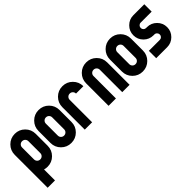

<svg xmlns="http://www.w3.org/2000/svg" viewBox="50 -1103 1893 1893"><g transform="rotate(-45 996.0 -156.5)"><path d="M122.1 -312.5V-146.5Q122.1 -127.9 134.8 -115.2Q147.5 -102.5 166 -102.5Q184.6 -102.5 197.3 -115.2Q210 -127.9 210 -146.5V-312.5Q210 -331.1 197.3 -343.8Q184.6 -356.4 166 -356.4Q147.5 -356.4 134.8 -343.8Q122.1 -331.1 122.1 -312.5ZM312.5 -312.5V-146.5Q312.5 -85.4 269.8 -42.7Q227.1 0 166 0Q142.6 0 122.1 -6.3V146.5H19.5V-312.5Q19.5 -373.5 62.3 -416.3Q105 -459 166 -459Q227.1 -459 269.8 -416.3Q312.5 -373.5 312.5 -312.5Z M542 -312.5Q542 -331.1 529.3 -343.8Q516.6 -356.4 498 -356.4Q479.5 -356.4 466.8 -343.8Q454.1 -331.1 454.1 -312.5V-146.5Q454.1 -127.9 466.8 -115.2Q479.5 -102.5 498 -102.5Q516.6 -102.5 529.3 -115.2Q542 -127.9 542 -146.5ZM351.6 -312.5Q351.6 -373.5 394.3 -416.3Q437 -459 498 -459Q559.1 -459 601.8 -416.3Q644.5 -373.5 644.5 -312.5V-146.5Q644.5 -85.4 601.8 -42.7Q559.1 0 498 0Q437 0 394.3 -42.7Q351.6 -85.4 351.6 -146.5Z M786.1 -312.5V0H683.6V-312.5Q683.6 -373.5 726.3 -416.3Q769 -459 830.1 -459Q891.1 -459 933.8 -416.3Q976.6 -373.5 976.6 -312.5H874Q874 -331.1 861.3 -343.8Q848.6 -356.4 830.1 -356.4Q811.5 -356.4 798.8 -343.8Q786.1 -331.1 786.1 -312.5Z M1118.2 -312.5V0H1015.6V-312.5Q1015.6 -373.5 1058.3 -416.3Q1101.1 -459 1162.1 -459Q1223.1 -459 1265.9 -416.3Q1308.6 -373.5 1308.6 -312.5V0H1206.1V-312.5Q1206.1 -331.1 1193.4 -343.8Q1180.7 -356.4 1162.1 -356.4Q1143.6 -356.4 1130.9 -343.8Q1118.2 -331.1 1118.2 -312.5Z M1538.1 -312.5Q1538.1 -331.1 1525.4 -343.8Q1512.7 -356.4 1494.1 -356.4Q1475.6 -356.4 1462.9 -343.8Q1450.2 -331.1 1450.2 -312.5V-146.5Q1450.2 -127.9 1462.9 -115.2Q1475.6 -102.5 1494.1 -102.5Q1512.7 -102.5 1525.4 -115.2Q1538.1 -127.9 1538.1 -146.5ZM1347.7 -312.5Q1347.7 -373.5 1390.4 -416.3Q1433.1 -459 1494.1 -459Q1555.2 -459 1597.9 -416.3Q1640.6 -373.5 1640.6 -312.5V-146.5Q1640.6 -85.4 1597.9 -42.7Q1555.2 0 1494.1 0Q1433.1 0 1390.4 -42.7Q1347.7 -85.4 1347.7 -146.5Z M1832.5 0H1679.7V-102.5H1832.5Q1848.1 -102.5 1859.1 -113.5Q1870.1 -124.5 1870.1 -140.1Q1870.1 -155.8 1859.1 -167Q1848.1 -178.2 1832.5 -178.2H1819.8Q1762.2 -178.2 1720.9 -219.2Q1679.7 -260.3 1679.7 -318.4Q1679.7 -376.5 1720.9 -417.7Q1762.2 -459 1819.8 -459H1972.7V-356.4H1819.8Q1804.2 -356.4 1793.2 -345.2Q1782.2 -334 1782.2 -318.4Q1782.2 -302.7 1793.2 -291.7Q1804.2 -280.8 1819.8 -280.8H1832.5Q1890.1 -280.8 1931.4 -239.5Q1972.7 -198.2 1972.7 -140.1Q1972.7 -82 1931.4 -41Q1890.1 0 1832.5 0Z"/></g></svg>

Font: NAYAKA
Style: Regular
Weight: 400
Designer: R.S. Wihananto
Foundry: R.S. Wihananto
Version: Version 1.92